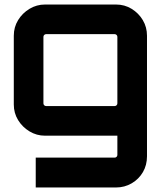

<svg xmlns="http://www.w3.org/2000/svg" viewBox="-20 -600 723 849"><path d="M138 229V97H487Q492 97 495.5 93.5Q499 90 499 85V0H179Q142 0 110.5 -19Q79 -38 60 -69Q41 -100 41 -138V-442Q41 -480 60 -511Q79 -542 110.5 -561Q142 -580 179 -580H493Q531 -580 562 -561Q593 -542 611.5 -511Q630 -480 630 -442V91Q630 130 612 161Q594 192 562.5 210.5Q531 229 493 229ZM184 -131H487Q492 -131 495.5 -134.5Q499 -138 499 -143V-437Q499 -442 495.5 -445.5Q492 -449 487 -449H184Q179 -449 175.5 -445.5Q172 -442 172 -437V-143Q172 -138 175.5 -134.5Q179 -131 184 -131Z"/></svg>

Font: Orbitron
Style: Bold
Weight: 700
Designer: Matt McInerney
Foundry: The League of Moveable Type
Version: Version 2.001